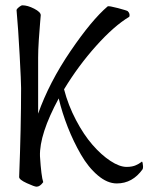

<svg xmlns="http://www.w3.org/2000/svg" viewBox="-20 -684 556 720"><path d="M42 -647Q43.5 -651.4 51.5 -657.7Q59.6 -664.1 64 -664.1Q83.5 -664.1 108.2 -651.4Q132.8 -638.7 132.8 -627Q132.8 -625.5 130.4 -598.6Q127.9 -571.8 125.5 -533.9Q123 -496.1 123 -467.8V-257.8Q164.6 -375 244.1 -491.9Q323.7 -608.9 383.8 -660.2Q388.2 -662.6 422.4 -653.6Q456.5 -644.5 459 -642.1Q468.8 -632.3 464.8 -621.1Q407.7 -586.9 340.6 -512Q273.4 -437 220.2 -349.1Q235.8 -289.1 264.9 -233.9Q293.9 -178.7 326.9 -140.9Q359.9 -103 394 -80.6Q428.2 -58.1 455.1 -58.1Q465.3 -58.1 474.4 -59.8Q483.4 -61.5 489.7 -64.5Q496.1 -67.4 500.2 -69.8Q504.4 -72.3 508.1 -75Q511.7 -77.6 512.2 -78.1Q513.7 -78.1 514.9 -72.5Q516.1 -66.9 516.4 -60.5Q516.6 -54.2 515.1 -49.8Q477.1 3.9 418 3.9Q382.3 3.9 346.7 -26.4Q311 -56.6 283.2 -105Q255.4 -153.3 234.1 -207.3Q212.9 -261.2 200.2 -314.9Q127.4 -180.7 129.9 -98.1Q134.8 -22 142.1 -1Q129.9 16.1 117.2 16.1Q109.4 16.1 80.6 2.9Q51.8 -10.3 51.8 -20Q59.1 -207.5 59.1 -354Q59.1 -377 53.7 -477.3Q48.3 -577.6 42 -647Z"/></svg>

Font: Crimson
Style: Roman
Weight: 400
Version: Version 0.8